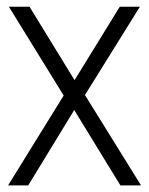

<svg xmlns="http://www.w3.org/2000/svg" viewBox="-20 -562 451 582"><path d="M4.5 0 173 -272.5 7 -541.5H69.5L206 -319L343 -541.5H404L237.5 -274L407.5 0H345L205 -228.5L65.5 0Z"/></svg>

Font: Encode Sans Condensed Light
Style: Regular
Weight: 300
Width: 3
Designer: Multiple Designers
Foundry: Impallari Type
Version: Version 3.000; ttfautohint (v1.8.3) -l 8 -r 50 -G 200 -x 14 